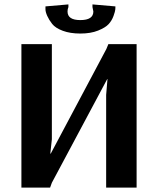

<svg xmlns="http://www.w3.org/2000/svg" viewBox="-20 -850 716 870"><path d="M344 -759Q403 -759 403 -798L399 -818V-830L503 -821Q503 -816 502.5 -807.5Q502 -799 494.5 -778Q487 -757 472.5 -741Q458 -725 424.5 -711.5Q391 -698 344 -698Q298 -698 264.5 -710.5Q231 -723 216.5 -741.5Q202 -760 194 -778Q186 -796 186 -808V-821L290 -830V-818Q286 -809 286 -798Q286 -759 344 -759ZM599 -650V0H461V-420L467 -492H466L215 -22L207 0H77V-650H215V-219L208 -154H210L462 -628L471 -650Z"/></svg>

Font: ArsenalBold
Style: Bold
Weight: 700
Designer: Andrij Shevchenko
Foundry: Stairsfor.com
Version: Version 1.000